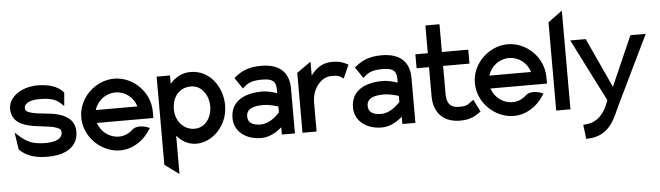

<svg xmlns="http://www.w3.org/2000/svg" viewBox="-51 -856 4335 1262"><g transform="rotate(-5 2116.5 -224.5)"><path d="M16 -324C16 -239 85 -212 152 -200C202 -190 265 -189 306 -175C327 -168 340 -161 340 -142C340 -99 296 -80 231 -80C152 -80 111 -94 53 -147L32 -166L49 -53L51 -51C103 0 169 11 236 11C380 11 437 -57 437 -137C437 -203 396 -235 348 -253C286 -277 198 -270 142 -290C123 -297 113 -303 113 -320C113 -355 156 -371 215 -371C287 -371 324 -358 357 -326L372 -311L380 -398L378 -401C342 -447 271 -462 210 -462C99 -462 16 -400 16 -324Z M477 -226C477 -95 591 11 714 11C795 11 870 -37 914 -109L920 -119L910 -123C909 -123 843 -152 804 -117C780 -94 748 -80 714 -80C650 -80 596 -122 576 -182H949V-224C949 -356 837 -462 714 -462C591 -462 477 -357 477 -226ZM576 -267C595 -327 649 -371 714 -371C779 -371 833 -328 851 -267Z M994 131 1088 200V-53C1119 -17 1160 11 1218 11C1317 11 1426 -84 1426 -225C1426 -343 1347 -462 1218 -462C1159 -462 1115 -434 1082 -396V-451H994ZM1088 -225C1088 -308 1134 -367 1213 -367C1282 -367 1328 -301 1328 -225C1328 -156 1286 -88 1213 -88C1136 -88 1088 -156 1088 -225Z M1467 -137C1467 -46 1544 11 1645 11C1705 11 1755 -25 1781 -48V0H1867V-296C1867 -407 1801 -462 1684 -462C1602 -462 1553 -439 1510 -403L1503 -397L1552 -324L1561 -332C1595 -363 1626 -371 1684 -371C1749 -371 1774 -353 1774 -298V-273C1754 -281 1716 -293 1675 -293C1564 -293 1467 -250 1467 -137ZM1564 -138C1564 -189 1611 -204 1675 -204C1716 -204 1757 -191 1774 -186V-147C1764 -135 1712 -78 1648 -78C1595 -78 1564 -97 1564 -138Z M1917 0H2010V-190C2010 -241 2027 -281 2050 -309C2071 -334 2100 -355 2140 -355C2184 -355 2191 -350 2208 -338L2218 -331L2257 -420L2248 -424C2221 -437 2207 -447 2148 -447C2085 -447 2042 -413 2010 -369V-461L1917 -395Z M2262 -137C2262 -46 2339 11 2440 11C2500 11 2550 -25 2576 -48V0H2662V-296C2662 -407 2596 -462 2479 -462C2397 -462 2348 -439 2305 -403L2298 -397L2347 -324L2356 -332C2390 -363 2421 -371 2479 -371C2544 -371 2569 -353 2569 -298V-273C2549 -281 2511 -293 2470 -293C2359 -293 2262 -250 2262 -137ZM2359 -138C2359 -189 2406 -204 2470 -204C2511 -204 2552 -191 2569 -186V-147C2559 -135 2507 -78 2443 -78C2390 -78 2359 -97 2359 -138Z M2701 -357H2783V-161C2785 -52 2850 11 2956 11C3025 11 3055 -9 3088 -32L3095 -37L3054 -118L3044 -111C3014 -89 3012 -80 2956 -80C2900 -80 2876 -110 2876 -170V-357H3050V-449H2876V-632H2783V-449H2701Z M3074 -226C3074 -95 3188 11 3311 11C3392 11 3467 -37 3511 -109L3517 -119L3507 -123C3506 -123 3440 -152 3401 -117C3377 -94 3345 -80 3311 -80C3247 -80 3193 -122 3173 -182H3546V-224C3546 -356 3434 -462 3311 -462C3188 -462 3074 -357 3074 -226ZM3173 -267C3192 -327 3246 -371 3311 -371C3376 -371 3430 -328 3448 -267Z M3591 0H3685V-651L3591 -582Z M3723 -451 3932 -38C3894 67 3841 104 3770 108L3760 109L3771 202H3780C3910 199 3954 112 3994 18L4221 -451H4120L3976 -123L3825 -451Z"/></g></svg>

Font: Charger Pro
Style: ExBdNar
Weight: 400
Designer: Jasper
Foundry: Cannot Into Space Fonts
Version: Version 1.09